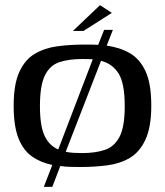

<svg xmlns="http://www.w3.org/2000/svg" viewBox="-20 -641 639 745"><path d="M150 84 183 -1Q138 -10 104 -34Q70 -58 51.5 -105Q33 -152 33 -231Q33 -314 55 -362Q77 -410 115.5 -432.5Q154 -455 203 -461.5Q252 -468 306 -468Q321 -468 334.5 -468Q348 -468 361 -467L384 -525H418L394 -464Q445 -457 484 -434.5Q523 -412 545 -364Q567 -316 567 -231Q567 -148 544.5 -99.5Q522 -51 484 -28.5Q446 -6 396.5 0.5Q347 7 293 7Q272 7 252 6.5Q232 6 214 3L183 84ZM135 -229Q135 -152 153 -114Q171 -76 206 -61L340 -411Q323 -412 299 -412Q248 -412 211 -400Q174 -388 154.5 -349Q135 -310 135 -229ZM464 -229Q464 -318 440 -356Q416 -394 372 -405L235 -52Q249 -49 265.5 -48Q282 -47 299 -47Q350 -47 387 -59.5Q424 -72 444 -110.5Q464 -149 464 -229ZM263 -521 368 -621 414 -591 304 -521Z"/></svg>

Font: Genos Medium
Style: Regular
Weight: 500
Designer: Robert E. Leuschke
Foundry: Robert E. Leuschke
Version: Version 1.010; ttfautohint (v1.8.3)